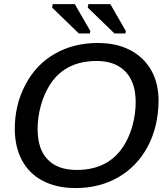

<svg xmlns="http://www.w3.org/2000/svg" viewBox="-20 -908 818 937"><path d="M456.5 -698.2Q548.3 -698.2 615 -663.6Q681.6 -628.9 717.8 -565.7Q753.9 -502.4 753.9 -415.5Q752.4 -288.6 700.2 -191.4Q647.9 -94.7 556.6 -42.5Q465.3 9.8 349.1 9.8Q252.4 9.8 184.1 -28.3Q120.1 -63 86.2 -127.7Q52.2 -192.4 52.2 -279.8Q52.2 -396.5 104 -494.6Q155.3 -592.8 247.3 -645.5Q339.4 -698.2 456.5 -698.2ZM451.2 -610.4Q359.9 -610.4 295.9 -568.8Q253.4 -541.5 223.9 -494.9Q194.3 -448.2 179 -391.6Q163.6 -335 163.6 -277.8Q163.6 -179.7 212.9 -129.2Q262.2 -78.6 354.5 -78.6Q444.8 -78.6 508.3 -119.1Q550.8 -146 580.6 -191.4Q610.4 -236.8 626.2 -293.7Q642.1 -350.6 642.1 -410.2Q642.1 -506.3 592.5 -558.3Q543 -610.4 451.2 -610.4ZM420.9 -756.3 418 -744.6H364.7L234.4 -871.1L237.3 -887.7H345.2ZM594.2 -756.3 591.8 -744.6H538.6L408.2 -871.1L411.1 -887.7H518.6Z"/></svg>

Font: Arimo Medium
Style: Italic
Weight: 500
Italic angle: -12°
Designer: Steve Matteson
Foundry: Monotype Imaging Inc.
Version: Version 1.33